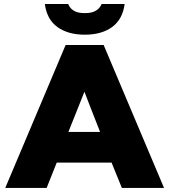

<svg xmlns="http://www.w3.org/2000/svg" viewBox="-20 -927 835 947"><path d="M5.9 0Q56.6 0 210 0Q222.7 -31.2 259.8 -125Q327.1 -125 530.3 -125Q543 -93.8 581.1 0Q632.8 0 789.1 0Q714.8 -175.8 491.2 -705.1Q444.3 -705.1 303.7 -705.1Q229.5 -528.3 5.9 0ZM317.4 -276.4Q336.9 -326.2 396.5 -474.6Q415 -424.8 473.6 -276.4Q434.6 -276.4 317.4 -276.4ZM398.4 -755.9Q481.4 -755.9 533.2 -793.9Q585 -832 594.7 -907.2Q556.6 -907.2 481.4 -907.2Q471.7 -884.8 452.1 -874Q433.6 -862.3 398.4 -862.3Q363.3 -862.3 344.7 -874Q325.2 -884.8 316.4 -907.2Q277.3 -907.2 201.2 -907.2Q210.9 -832 262.7 -793.9Q315.4 -755.9 398.4 -755.9Z"/></svg>

Font: Big-Shock
Style: Black
Weight: 400